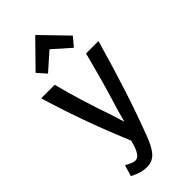

<svg xmlns="http://www.w3.org/2000/svg" viewBox="-305 -867 1093 1093"><g transform="rotate(-45 242.0 -320.0)"><path d="M243 -696 139 -604 92 -657 243 -811 392 -657 347 -604ZM473 -532C415 -326 353 -132 284 49C254 125 225 171 163 171C115 171 81 153 60 142L80 75C106 88 123 98 140 98C178 98 194 39 204 1C134 -166 67 -347 12 -532H121C149 -421 186 -302 228 -182C239 -149 247 -119 252 -104C256 -109 265 -152 274 -181C311 -298 341 -408 373 -532Z"/></g></svg>

Font: Repo Medium
Style: Regular
Weight: 500
Designer: Stefan Peev
Foundry: Context Ltd
Version: Version 1.502